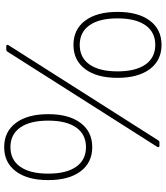

<svg xmlns="http://www.w3.org/2000/svg" viewBox="43 -827 794 920"><g transform="rotate(90 440.0 -367.0)"><path d="M37 -533Q37 -632 79 -688Q121 -744 195 -744Q269 -744 311 -688Q353 -632 353 -533Q353 -434 311 -378Q269 -322 195 -322Q121 -322 79 -378Q37 -434 37 -533ZM201 0Q197 0 195.5 -3Q194 -6 196 -10L653 -729Q655 -732 657 -733Q659 -734 662 -734H679Q683 -734 684.5 -731Q686 -728 684 -724L227 -5Q223 0 218 0ZM322 -533Q322 -620 289 -667Q256 -714 195 -714Q134 -714 101 -667Q68 -620 68 -533Q68 -446 101 -399Q134 -352 195 -352Q256 -352 289 -399Q322 -446 322 -533ZM527 -201Q527 -300 569 -356Q611 -412 685 -412Q759 -412 801 -356Q843 -300 843 -201Q843 -102 801 -46Q759 10 685 10Q611 10 569 -46Q527 -102 527 -201ZM812 -201Q812 -288 779 -335Q746 -382 685 -382Q624 -382 591 -335Q558 -288 558 -201Q558 -114 591 -67Q624 -20 685 -20Q746 -20 779 -67Q812 -114 812 -201Z"/></g></svg>

Font: LINE Seed Sans KR Thin
Style: Regular
Weight: 250
Designer: LINE BX Design & Sandoll Inc & Dalton Maag Ltd
Foundry: Sandoll Inc.
Version: Version 1.000